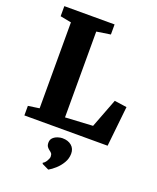

<svg xmlns="http://www.w3.org/2000/svg" viewBox="-180 -848 1004 1226"><g transform="rotate(20 322.0 -235.0)"><path d="M39 0V-65L115 -76V-660L40 -674.5V-743H381.5V-674.5L287 -660V-77L474 -87.5L549.5 -285L633.5 -273L604.5 0ZM403.5 129Q403 161.5 386 190.2Q369 219 345.2 240.2Q321.5 261.5 301.5 272.5H299.5L254.5 251L252.5 243.5Q265 238.5 276 220Q287 201.5 287 190.5Q287 174.5 280.5 167.2Q274 160 266.5 155Q258.5 149.5 250.5 139.2Q242.5 129 242.5 110.5Q242.5 89.5 255.8 77Q269 64.5 286.5 59Q304 53.5 315.5 53.5H319Q356.5 53.5 380.2 73.5Q404 93.5 403.5 129Z"/></g></svg>

Font: Merriweather 20pt Black
Style: Regular
Weight: 900
Version: Version 2.100